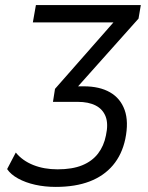

<svg xmlns="http://www.w3.org/2000/svg" viewBox="-20 -725 583 754"><path d="M199 9Q156 9 118 0.5Q80 -8 51 -24Q22 -40 8 -61L42 -126Q68 -94 110.5 -77Q153 -60 206 -60Q264 -60 303 -76Q342 -92 365 -122Q388 -152 396 -193Q406 -238 395 -267Q384 -296 356 -310.5Q328 -325 285 -325H188L196 -376L451 -666L448 -637H109L121 -705H533L524 -652L267 -364L260 -386H309Q371 -386 412 -362.5Q453 -339 469.5 -293Q486 -247 472 -179Q459 -118 423.5 -76Q388 -34 332 -12.5Q276 9 199 9Z"/></svg>

Font: Nunito Sans 10pt Condensed
Style: Italic
Weight: 400
Width: 3
Italic angle: -9°
Designer: Vernon Adams
Foundry: Vernon Adams
Version: Version 3.101;gftools[0.9.27]